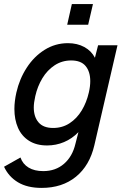

<svg xmlns="http://www.w3.org/2000/svg" viewBox="-38 -710 620 943"><path d="M166.5 212.9Q96.2 212.9 50.3 185.3Q4.4 157.7 -18.1 108.9L62.5 63.5Q73.7 95.7 102.3 113Q130.9 130.4 174.3 130.4Q234.9 130.4 276.4 94.5Q317.9 58.6 332.5 -3.9L347.2 -61Q315.9 -28.8 276.6 -12.2Q237.3 4.4 193.4 4.4Q140.6 4.4 104.5 -18.6Q68.4 -41.5 50.5 -82Q32.7 -122.6 32.7 -174.8Q32.7 -212.4 42.5 -255.9Q57.6 -322.3 93.3 -377.4Q128.9 -432.6 181.2 -465.3Q233.4 -498 295.9 -498Q341.3 -498 376.2 -479Q411.1 -460 428.2 -426.3L443.8 -487.8H539.1L425.3 3.9Q402.3 103 335 158Q267.6 212.9 166.5 212.9ZM398.4 -255.9Q405.3 -286.1 405.3 -311.5Q405.3 -357.9 382.6 -385.5Q359.9 -413.1 311.5 -413.1Q266.6 -413.1 230.2 -389.2Q193.8 -365.2 169.9 -325.4Q146 -285.6 135.3 -237.8Q127.9 -205.1 127.9 -182.1Q127.9 -136.2 151.4 -108.9Q174.8 -81.5 223.1 -81.5Q268.6 -81.5 304.2 -105Q339.8 -128.4 363.5 -167.7Q387.2 -207 398.4 -255.9ZM292 -588.4 314.9 -689.9H418.5L395 -588.4Z"/></svg>

Font: Acari Sans Medium
Style: Italic
Weight: 500
Italic angle: -13°
Designer: Alfredo Marco Pradil and Stefan Peev
Foundry: Hanken Design Co.
Version: Version 1.045